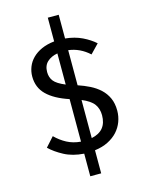

<svg xmlns="http://www.w3.org/2000/svg" viewBox="-144 -934 888 1173"><g transform="rotate(-15 300.0 -347.5)"><path d="M277 11Q205 6 152.5 -22Q100 -50 66 -83L119 -142Q151 -110 189.5 -89.5Q228 -69 277 -65V-334Q186 -364 139 -410Q92 -456 92 -526Q92 -557 103.5 -586.5Q115 -616 138.5 -639.5Q162 -663 196.5 -678.5Q231 -694 277 -699V-849H346V-699Q406 -693 452.5 -670.5Q499 -648 531 -619L477 -563Q419 -616 346 -625V-403Q385 -390 420 -372.5Q455 -355 482 -330Q509 -305 524.5 -271Q540 -237 540 -191Q540 -155 527.5 -121.5Q515 -88 491 -61.5Q467 -35 430.5 -16.5Q394 2 346 8V154H277ZM443 -188Q443 -229 422 -258Q401 -287 346 -310V-69Q443 -89 443 -188ZM187 -529Q187 -495 205.5 -471.5Q224 -448 277 -426V-623Q237 -616 212 -593Q187 -570 187 -529Z"/></g></svg>

Font: Wlorlttqgufhjawjgtejqphaquk
Style: Regular
Weight: 400
Monospace: yes
Designer: Carrois Corporate & Edenspiekermann
Foundry: Carrois Corporate GbR & Edenspiekermann AG
Version: Version 2.001